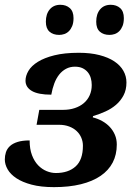

<svg xmlns="http://www.w3.org/2000/svg" viewBox="-20 -767 560 797"><path d="M204.1 9.8Q149.9 9.8 111.3 -0.5Q72.8 -10.7 48.1 -27.1Q23.4 -43.5 11.7 -64Q0 -84.5 0 -105Q0 -120.6 4.6 -135Q9.3 -149.4 21 -160.4Q32.7 -171.4 52.7 -177.7Q72.8 -184.1 103 -184.1Q103 -148.4 112.8 -122.8Q122.6 -97.2 138.4 -80.8Q154.3 -64.5 173.6 -56.6Q192.9 -48.8 211.9 -48.8Q263.7 -48.8 293.9 -76.2Q324.2 -103.5 324.2 -162.1Q324.2 -179.2 317.6 -195.1Q311 -210.9 298.3 -222.9Q285.6 -234.9 267.1 -241.9Q248.5 -249 225.1 -249H131.8L143.1 -311H242.2Q268.6 -311 290.5 -318.4Q312.5 -325.7 328.1 -339.1Q343.8 -352.5 352.3 -371.6Q360.8 -390.6 360.8 -414.1Q360.8 -429.2 356.9 -442.9Q353 -456.5 344.5 -467Q335.9 -477.5 322.8 -483.9Q309.6 -490.2 291 -490.2Q270.5 -490.2 254.2 -481.4Q237.8 -472.7 225.6 -457.3Q213.4 -441.9 205.3 -420.4Q197.3 -398.9 192.9 -374Q138.7 -374 112.3 -389.4Q85.9 -404.8 85.9 -432.1Q85.9 -452.1 98.1 -472.9Q110.4 -493.7 137 -510.3Q163.6 -526.9 205.6 -537.4Q247.6 -547.9 307.1 -547.9Q356 -547.9 392.8 -538.3Q429.7 -528.8 454.6 -512.2Q479.5 -495.6 492.2 -473.1Q504.9 -450.7 504.9 -424.8Q504.9 -394 492.9 -371.3Q481 -348.6 461.7 -332Q442.4 -315.4 417.5 -304.2Q392.6 -293 366.2 -285.2L365.2 -279.8Q386.2 -274.4 404.3 -264.4Q422.4 -254.4 435.8 -240Q449.2 -225.6 457 -207.3Q464.8 -189 464.8 -167Q464.8 -125 447.8 -92.3Q430.7 -59.6 397.5 -36.9Q364.3 -14.2 315.7 -2.2Q267.1 9.8 204.1 9.8ZM285.2 -691.9Q285.2 -672.4 279.8 -659.2Q274.4 -646 266.1 -637.7Q257.8 -629.4 247.1 -625.7Q236.3 -622.1 225.6 -622.1Q200.7 -622.1 185.5 -635.5Q170.4 -648.9 170.4 -676.8Q170.4 -709 186.5 -728Q202.6 -747.1 230.5 -747.1Q254.4 -747.1 269.8 -733.4Q285.2 -719.7 285.2 -691.9ZM494.1 -691.9Q494.1 -672.4 488.8 -659.2Q483.4 -646 475.1 -637.7Q466.8 -629.4 456.1 -625.7Q445.3 -622.1 434.6 -622.1Q409.7 -622.1 394.5 -635.5Q379.4 -648.9 379.4 -676.8Q379.4 -709 395.5 -728Q411.6 -747.1 439.5 -747.1Q463.4 -747.1 478.8 -733.4Q494.1 -719.7 494.1 -691.9Z"/></svg>

Font: Droid Serif
Style: Bold Italic
Weight: 700
Italic angle: -12°
Designer: Monotype Design team
Foundry: Monotype Imaging Inc.
Version: Version 1.03